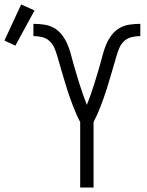

<svg xmlns="http://www.w3.org/2000/svg" viewBox="-140 -842 660 862"><path d="M220 0V-294Q211 -311 203 -329Q195 -347 188 -365.5Q181 -384 174.5 -402Q168 -420 162 -439Q156 -458 150.5 -476.5Q145 -495 139.5 -513.5Q134 -532 128.5 -551Q123 -570 117.5 -589Q112 -608 104.5 -626Q97 -644 82.5 -657.5Q68 -671 48.5 -675.5Q29 -680 10 -680V-735Q34 -735 58 -731.5Q82 -728 102.5 -716.5Q123 -705 138 -685.5Q153 -666 162.5 -644Q172 -622 178 -599Q184 -576 190.5 -553Q197 -530 204 -507Q211 -484 218 -461.5Q225 -439 233 -416.5Q241 -394 250 -371Q259 -394 267 -416.5Q275 -439 282 -461.5Q289 -484 296 -507Q303 -530 309.5 -553Q316 -576 322 -599Q328 -622 337.5 -644Q347 -666 362 -685.5Q377 -705 397.5 -716.5Q418 -728 442 -731.5Q466 -735 490 -735V-680Q471 -680 451.5 -675.5Q432 -671 417.5 -657.5Q403 -644 395.5 -626Q388 -608 382.5 -589Q377 -570 371.5 -551Q366 -532 360.5 -513.5Q355 -495 349.5 -476.5Q344 -458 338 -439Q332 -420 325.5 -402Q319 -384 312 -365.5Q305 -347 297 -329Q289 -311 280 -294V0ZM-71 -637 -120 -660 -45 -822 15 -795Z"/></svg>

Font: Iosevka SS04 Light
Style: Regular
Weight: 300
Monospace: yes
Designer: Belleve Invis
Foundry: Belleve Invis
Version: Version 19.0.0; ttfautohint (v1.8.4)